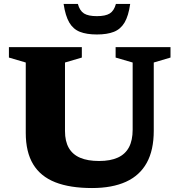

<svg xmlns="http://www.w3.org/2000/svg" viewBox="-20 -936 906 969"><path d="M649.5 -281.5V-620.5L563.5 -645.5V-698H840.5V-645.5L756 -620.5V-276Q756 -178 720.5 -114Q685 -50 615.5 -18.5Q546 13 444.5 13Q333 13 258.8 -16.2Q184.5 -45.5 147.2 -107.2Q110 -169 110 -265.5V-620.5L25 -645.5V-698H393V-645.5L308 -620.5V-274.5Q308 -223 327.2 -189.5Q346.5 -156 384.5 -139.8Q422.5 -123.5 480 -123.5Q537.5 -123.5 575 -140.8Q612.5 -158 631 -193Q649.5 -228 649.5 -281.5ZM469 -854.5Q512.5 -854.5 534 -868Q555.5 -881.5 565 -916H637Q628.5 -856 608.8 -822.5Q589 -789 555 -775.5Q521 -762 469 -762Q417 -762 383 -775.5Q349 -789 329.5 -822.5Q310 -856 301 -916H373Q382.5 -881.5 404 -868Q425.5 -854.5 469 -854.5Z"/></svg>

Font: Newsreader 9pt
Style: Bold
Weight: 700
Designer: Hugues Gentile
Foundry: Production Type
Version: Version 1.003